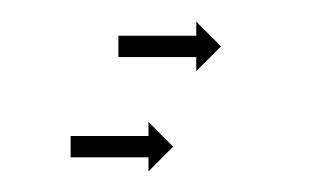

<svg xmlns="http://www.w3.org/2000/svg" viewBox="-20 -242 293 180"><path d="M47 -114.5C46.7 -114.5 46.4 -114.5 46.2 -114.5V-94.5C46.4 -94.5 46.7 -94.5 47 -94.5C47.8 -94.5 48.5 -94.5 49.3 -94.5C50.5 -94.5 51.7 -94.5 52.9 -94.5C54.5 -94.5 56 -94.5 57.6 -94.5C59.4 -94.5 61.2 -94.5 63.1 -94.5C65.1 -94.5 67.2 -94.5 69.3 -94.5C71.5 -94.5 73.7 -94.5 75.9 -94.5C78.1 -94.5 80.4 -94.5 82.7 -94.5C84.9 -94.5 87.2 -94.5 89.5 -94.5C91.7 -94.5 93.9 -94.5 96.1 -94.5C98.1 -94.5 100.2 -94.5 102.2 -94.5C104.1 -94.5 105.9 -94.5 107.8 -94.5C109.3 -94.5 110.9 -94.5 112.4 -94.5C113.6 -94.5 114.8 -94.5 116 -94.5C116.8 -94.5 117.6 -94.5 118.3 -94.5C118.6 -94.5 118.9 -94.5 119.2 -94.5V-81.3L142.3 -104.5L119.2 -127.7V-114.5C118.9 -114.5 118.6 -114.5 118.3 -114.5C117.6 -114.5 116.8 -114.5 116 -114.5C114.8 -114.5 113.6 -114.5 112.4 -114.5C110.9 -114.5 109.3 -114.5 107.8 -114.5C105.9 -114.5 104.1 -114.5 102.2 -114.5C100.2 -114.5 98.1 -114.5 96.1 -114.5C93.9 -114.5 91.7 -114.5 89.5 -114.5C87.2 -114.5 84.9 -114.5 82.7 -114.5C80.4 -114.5 78.1 -114.5 75.9 -114.5C73.7 -114.5 71.5 -114.5 69.3 -114.5C67.2 -114.5 65.1 -114.5 63.1 -114.5C61.2 -114.5 59.4 -114.5 57.6 -114.5C56 -114.5 54.5 -114.5 52.9 -114.5C51.7 -114.5 50.5 -114.5 49.3 -114.5C48.5 -114.5 47.8 -114.5 47 -114.5ZM91.8 -208.5C91.5 -208.5 91.3 -208.5 91 -208.5V-188.5C91.3 -188.5 91.5 -188.5 91.8 -188.5C92.6 -188.5 93.4 -188.5 94.1 -188.5C95.3 -188.5 96.5 -188.5 97.7 -188.5C99.3 -188.5 100.8 -188.5 102.4 -188.5C104.2 -188.5 106.1 -188.5 107.9 -188.5C110 -188.5 112 -188.5 114.1 -188.5C116.3 -188.5 118.5 -188.5 120.7 -188.5C123 -188.5 125.2 -188.5 127.5 -188.5C129.8 -188.5 132 -188.5 134.3 -188.5C136.5 -188.5 138.7 -188.5 140.9 -188.5C143 -188.5 145 -188.5 147.1 -188.5C148.9 -188.5 150.8 -188.5 152.6 -188.5C154.2 -188.5 155.7 -188.5 157.3 -188.5C158.5 -188.5 159.7 -188.5 160.9 -188.5C161.6 -188.5 162.4 -188.5 163.2 -188.5C163.5 -188.5 163.7 -188.5 164 -188.5V-175.3L187.2 -198.5L164 -221.7V-208.5C163.7 -208.5 163.5 -208.5 163.2 -208.5C162.4 -208.5 161.6 -208.5 160.9 -208.5C159.7 -208.5 158.5 -208.5 157.3 -208.5C155.7 -208.5 154.2 -208.5 152.6 -208.5C150.8 -208.5 148.9 -208.5 147.1 -208.5C145 -208.5 143 -208.5 140.9 -208.5C138.7 -208.5 136.5 -208.5 134.3 -208.5C132 -208.5 129.8 -208.5 127.5 -208.5C125.2 -208.5 123 -208.5 120.7 -208.5C118.5 -208.5 116.3 -208.5 114.1 -208.5C112 -208.5 110 -208.5 107.9 -208.5C106.1 -208.5 104.2 -208.5 102.4 -208.5C100.8 -208.5 99.3 -208.5 97.7 -208.5C96.5 -208.5 95.3 -208.5 94.1 -208.5C93.4 -208.5 92.6 -208.5 91.8 -208.5Z"/></svg>

Font: FRB American Cursive Just Arrows Extrabold
Style: Bold Italic
Weight: 800
Italic angle: -25°
Version: Version 2.0;Modular Font Editor K font №1